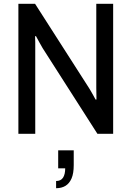

<svg xmlns="http://www.w3.org/2000/svg" viewBox="-20 -706 694 1013"><path d="M77 0V-686H165L450 -241Q454 -235 460.5 -223.5Q467 -212 473.5 -200.5Q480 -189 484 -181H489Q489 -197 488.5 -213Q488 -229 488 -242V-686H577V0H494L205 -452Q199 -463 188 -482Q177 -501 170 -515H165Q166 -500 166 -483Q166 -466 166 -451V0ZM276 287V249Q301 249 312.5 231.5Q324 214 324 182H287V87H369V165Q369 209 357.5 235.5Q346 262 325.5 274.5Q305 287 276 287Z"/></svg>

Font: Archivo SemiCondensed
Style: Regular
Weight: 400
Width: 4
Designer: Hector Gatti
Foundry: Omnibus-Type
Version: Version 2.001